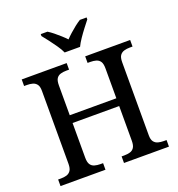

<svg xmlns="http://www.w3.org/2000/svg" viewBox="-162 -1075 1123 1208"><g transform="rotate(-20 399.0 -470.5)"><path d="M36 0V-44H55Q76 -44 93 -49Q110 -54 120.5 -69Q131 -84 131 -115V-603Q131 -633 120 -647Q109 -661 92 -665.5Q75 -670 55 -670H36V-714H337V-670H319Q298 -670 280.5 -665Q263 -660 253 -645.5Q243 -631 243 -599V-399H555V-599Q555 -631 545 -645.5Q535 -660 518 -665Q501 -670 479 -670H461V-714H762V-670H743Q723 -670 705.5 -665Q688 -660 677.5 -645.5Q667 -631 667 -599V-110Q667 -81 678 -67Q689 -53 706 -48.5Q723 -44 743 -44H762V0H461V-44H479Q501 -44 518 -49Q535 -54 545 -69Q555 -84 555 -115V-347H243V-115Q243 -84 253 -69Q263 -54 280.5 -49Q298 -44 319 -44H337V0ZM348 -781Q338 -804 319.5 -830.5Q301 -857 281.5 -883Q262 -909 246 -928V-941H291Q309 -930 328 -914.5Q347 -899 365.5 -882.5Q384 -866 399 -850Q414 -866 432.5 -882.5Q451 -899 470.5 -914.5Q490 -930 508 -941H553V-928Q538 -909 518 -883Q498 -857 480 -830.5Q462 -804 451 -781Z"/></g></svg>

Font: ET Text
Style: Regular
Weight: 470
Designer: Monotype Design Team
Foundry: Monotype Imaging Inc.
Version: Version 2.009